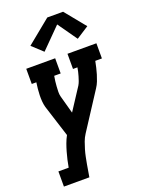

<svg xmlns="http://www.w3.org/2000/svg" viewBox="-178 -856 856 1142"><g transform="rotate(-20 250.0 -284.5)"><path d="M21 205V109H86Q90 85 95.5 61.5Q101 38 107.5 15Q114 -8 122.5 -31.5Q131 -55 143 -77L79 -278Q74 -296 72.5 -315.5Q71 -335 71.5 -354.5Q72 -374 74 -394Q76 -414 79 -434H50V-530H233V-434H192Q189 -418 187 -401.5Q185 -385 184 -369Q183 -353 182.5 -336.5Q182 -320 186 -305L217 -192L307 -330Q314 -342 318.5 -355Q323 -368 327 -381.5Q331 -395 334 -408Q337 -421 339 -434H311V-530H494V-434H452Q448 -414 443.5 -394Q439 -374 433 -354.5Q427 -335 419.5 -315.5Q412 -296 400 -278L250 -47Q237 -27 229 -5Q221 17 214.5 39Q208 61 203.5 83.5Q199 106 195 128L182 205ZM187 -588 120 -650 272 -774H372L478 -644L399 -593L313 -715Z"/></g></svg>

Font: Iosevka Curly Slab Oblique
Style: Bold
Weight: 700
Italic angle: -9°
Monospace: yes
Designer: Belleve Invis
Foundry: Belleve Invis
Version: Version 11.1.0; ttfautohint (v1.8.3)